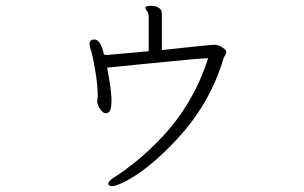

<svg xmlns="http://www.w3.org/2000/svg" viewBox="-20 -580 1040 656"><path d="M335 -394Q335 -397 331 -410Q320 -445 303 -445Q286 -445 286 -430Q286 -423 288.5 -415Q291 -407 294 -397Q297 -387 305.5 -338Q314 -289 314 -251L312 -233Q314 -218 324 -205Q332 -193 343 -193L347 -194L350 -196Q361 -201 361 -237Q361 -272 346 -349Q351 -349 378.5 -352Q406 -355 446 -359L570 -371Q654 -380 691 -381Q642 -227 534 -112Q486 -61 442.5 -26.5Q399 8 374.5 23Q350 38 350 47Q350 56 363.5 56Q377 56 412 38Q495 -7 587 -107Q698 -227 744 -381Q746 -387 749.5 -392Q753 -397 753 -403Q753 -409 740 -418Q727 -427 713 -427Q699 -427 533 -409V-534Q533 -548 520 -555Q512 -560 495 -560Q478 -560 477 -555V-553Q477 -548 482.5 -542Q488 -536 488 -522V-405Q348 -392 344.5 -392Q341 -392 335 -394Z"/></svg>

Font: LXGW WenKai Mono TC Light
Style: Regular
Weight: 300
Designer: LXGW / Fontworks Inc.
Foundry: LXGW / Fontworks Inc.
Version: Version 1.330